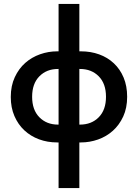

<svg xmlns="http://www.w3.org/2000/svg" viewBox="-20 -720 704 980"><path d="M272 7Q222 7 179 -9Q136 -25 104 -55Q72 -85 53.5 -128Q35 -171 35 -225Q35 -282 55.5 -326Q76 -370 109 -399Q142 -428 184.5 -443Q227 -458 272 -458H279V-700H385V-458H393Q443 -458 486 -442.5Q529 -427 561 -397Q593 -367 611 -324Q629 -281 629 -226Q629 -169 609 -125.5Q589 -82 556 -52.5Q523 -23 480.5 -8Q438 7 393 7H385V240H279V7ZM385 -368V-84H388Q447 -84 484 -121.5Q521 -159 521 -226Q521 -293 484 -330.5Q447 -368 388 -368ZM144 -226Q144 -159 181 -121.5Q218 -84 276 -84H279V-368H276Q218 -368 181 -330.5Q144 -293 144 -226Z"/></svg>

Font: Tilda Sans Semibold
Style: Regular
Weight: 600
Designer: ParaType Ltd
Foundry: ParaType Ltd
Version: Version 1.009